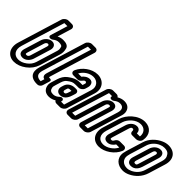

<svg xmlns="http://www.w3.org/2000/svg" viewBox="23 -1355 2048 2048"><g transform="rotate(45 1047.0 -330.5)"><path d="M182.8 -19C121.8 -19 83.1 -69 106.6 -146L258.3 -642H304.3L245.6 -450C234.6 -414 275.9 -415 294.2 -429C316.4 -446 335.7 -457 361.7 -457C397.7 -457 409.7 -447 412.2 -439C421.4 -407 419.1 -396 411.7 -372L339.9 -137C328.5 -103 309.5 -77 278.5 -54C246.2 -30 215.8 -19 182.8 -19ZM322.6 -692H270.6C244.6 -692 217.1 -671 209.2 -645L56.6 -146C25.8 -45 76.5 31 167.5 31C212.5 31 258.7 14 301.5 -18C345.6 -51 375.1 -92 389.9 -137L461.7 -372C470.9 -402 472.2 -429 462.2 -465C452.9 -497 419 -507 377 -507C354 -507 330.2 -501 307.8 -490L355.2 -645C363.1 -671 348.6 -692 322.6 -692ZM305.3 -413C256.3 -413 220.2 -367 210.4 -335L152.6 -146C139.8 -104 149.9 -65 200.9 -65C250.9 -65 285.6 -110 295.7 -143L354.4 -335C367.3 -377 349.3 -413 305.3 -413ZM290 -363C304 -363 310.5 -355 304.4 -335L245.7 -143C240.5 -126 228.2 -115 216.2 -115C197.2 -115 194.1 -118 202.6 -146L260.4 -335C265.3 -351 279 -363 290 -363Z M659.3 -642 504.9 -137C499.4 -119 494.3 -99 505.4 -83C510.9 -75 521.1 -69 530.5 -67L517.6 -25C474.9 -26 449.8 -42 446.9 -75C445.9 -88 448.2 -102 453.1 -118L613.3 -642ZM564.2 -645 403.1 -118C396.4 -96 394.2 -76 395.4 -57C400.1 3 450.4 25 506.4 25H517.4C538.4 25 557.6 8 563.4 -11L586.9 -88C592.4 -106 585.5 -116 567.5 -116H563.5C555.5 -116 552.1 -118 551.1 -118C551.4 -119 550.9 -124 554.9 -137L710.2 -645C718.1 -671 703.6 -692 677.6 -692H625.6C599.6 -692 572.1 -671 564.2 -645Z M911.2 -308 917.3 -328C923.1 -347 927.9 -366 916.9 -389C909.5 -404 894.3 -413 874.3 -413C838.3 -413 807.9 -389 790.9 -366H741.9C767.9 -415 823.7 -457 883.7 -457C944.7 -457 987.4 -407 967.3 -341L870.6 -25H824.6L826.8 -32C834.7 -58 804.9 -75 779.6 -51C761.1 -33 737.8 -19 709.8 -19C676.8 -19 659.5 -31 653.6 -61C650.2 -76 653.9 -88 660.3 -109L676.8 -163C686.6 -195 699.4 -214 713.5 -224C751 -252 765.1 -262 808.1 -262H852.1C877.1 -262 903.5 -283 911.2 -308ZM806.4 25H858.4C884.4 25 911.8 4 919.7 -22L1017.3 -341C1046.6 -437 986 -507 899 -507C809 -507 726.2 -439 692.5 -368C676.4 -335 696.6 -316 720.6 -316H781.6C803.6 -316 816.9 -330 826.3 -341C835.9 -353 842 -363 859 -363C865 -363 866.7 -362 867.8 -359C875.2 -344 873.7 -349 867.3 -328L862.4 -312H823.4C766.4 -312 730.7 -290 690.5 -260C658.2 -236 638.5 -201 626.8 -163L610.3 -109C604.8 -91 595.5 -67 602.6 -38C612.5 5 643.5 31 694.5 31C723.5 31 751.6 21 774.9 7C779.8 17 790.4 25 806.4 25ZM845.5 -234H827.5C783.5 -234 737.8 -212 723.1 -164L715.8 -140C703.3 -99 725.9 -65 766.9 -65C835.9 -65 858 -134 866.8 -163L875.4 -191C882.7 -215 869.5 -234 845.5 -234ZM812.3 -184H823.3L816.8 -163C804.9 -124 799.2 -115 782.2 -115C769.2 -115 761.2 -125 765.8 -140L773.1 -164C777.4 -178 780.3 -184 812.3 -184Z M1334.1 -370 1228.6 -25H1182.6L1277.4 -335C1291.2 -380 1274.3 -413 1229.3 -413C1179.3 -413 1143.2 -367 1133.4 -335L1038.6 -25H992.6L1122.9 -451H1168.9L1168.6 -450C1157.6 -414 1198.9 -415 1217.2 -429C1239.4 -446 1258.7 -457 1284.7 -457C1333.7 -457 1350.6 -424 1334.1 -370ZM1187.2 -501H1135.2C1109.2 -501 1081.8 -480 1073.8 -454L941.7 -22C933.8 4 948.4 25 974.4 25H1026.4C1052.4 25 1079.8 4 1087.7 -22L1183.4 -335C1188.3 -351 1202 -363 1214 -363C1231 -363 1235.1 -360 1227.4 -335L1131.7 -22C1123.8 4 1138.4 25 1164.4 25H1216.4C1242.4 25 1269.8 4 1277.7 -22L1384.1 -370C1389.6 -388 1398.8 -418 1389.4 -446C1378.3 -485 1347 -507 1300 -507C1273 -507 1245.6 -499 1218.7 -483C1213.7 -493 1202.2 -501 1187.2 -501Z M1586.3 -413C1536.3 -413 1502 -373 1489.5 -332L1432.6 -146C1419.8 -104 1429.9 -65 1480.9 -65C1518.9 -65 1549.4 -93 1564.1 -118H1611.1C1586.6 -64 1520.8 -19 1462.8 -19C1399.8 -19 1362.5 -67 1386.6 -146L1443.5 -332C1461.2 -390 1527.7 -457 1597.7 -457C1655.7 -457 1690.9 -415 1683.1 -357H1637.1C1636.7 -385 1622.3 -413 1586.3 -413ZM1571 -363C1578 -363 1586.1 -357 1585.6 -342C1584 -327 1590.9 -307 1615.9 -307H1673.9C1692.9 -307 1727.1 -321 1733.2 -354C1750.1 -442 1699 -507 1613 -507C1509 -507 1418 -412 1393.5 -332L1336.6 -146C1305.1 -43 1356.5 31 1447.5 31C1532.5 31 1628 -36 1661.1 -118C1672.6 -146 1657.4 -168 1631.4 -168H1570.4C1550.4 -168 1530.1 -154 1521.3 -135C1514 -121 1506.2 -115 1496.2 -115C1477.2 -115 1474.1 -118 1482.6 -146L1539.5 -332C1547.8 -359 1555 -363 1571 -363Z M1798.7 -336C1813.7 -385 1851.9 -425 1899 -445C1917.5 -453 1934.7 -457 1952.7 -457C2000.7 -457 2020.4 -443 2036.4 -407C2044.2 -390 2044.2 -367 2034.7 -336L1976.6 -146C1959.5 -90 1922.2 -53 1876.8 -32C1857 -23 1840.8 -19 1823.8 -19C1766.8 -19 1726.1 -56 1733.2 -112C1734.6 -123 1736.7 -133 1740.6 -146ZM1968 -507C1942 -507 1916.2 -501 1890.5 -489C1826.9 -461 1769.8 -405 1748.7 -336L1690.6 -146C1686.1 -131 1682.8 -117 1680.8 -104C1669.1 -20 1731.5 31 1808.5 31C1833.5 31 1860.4 25 1887.3 12C1949.2 -17 2004 -72 2026.6 -146L2084.7 -336C2115.9 -438 2063 -507 1968 -507ZM1941.6 -414C1891.6 -414 1855.4 -371 1844.7 -336L1786.6 -146C1774.1 -105 1787.9 -65 1834.9 -65C1895.9 -65 1921.8 -117 1931.2 -148L1988.7 -336C2001 -376 1985.6 -414 1941.6 -414ZM1926.3 -364C1936.3 -364 1944.8 -356 1938.7 -336L1881.2 -148C1872.4 -119 1871.2 -115 1850.2 -115C1837.2 -115 1829.6 -123 1836.6 -146L1894.7 -336C1900.5 -355 1910.3 -364 1926.3 -364Z"/></g></svg>

Font: DIN Rundschrift
Style: EngKontKu
Weight: 400
Width: 3
Version: Version 1.027